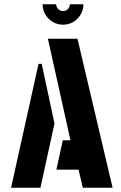

<svg xmlns="http://www.w3.org/2000/svg" viewBox="-20 -882 568 902"><path d="M276 -766Q250 -766 228 -779Q206 -792 193 -814Q180 -836 180 -862H244Q244 -849 253.5 -839.5Q263 -830 276 -830Q290 -830 299 -839.5Q308 -849 308 -862H372Q372 -836 359 -814Q346 -792 324.5 -779Q303 -766 276 -766ZM369 0 349 -85H245L275 -223H311L205 -700H344L509 0ZM32 0 161 -582H176L236 -302L170 0Z"/></svg>

Font: Stick No Bills ExtraBold
Style: Regular
Weight: 800
Version: Version 2.000